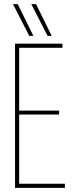

<svg xmlns="http://www.w3.org/2000/svg" viewBox="-20 -912 351 932"><path d="M53 0V-700H283V-680H73V-375H267V-356H73V-20H295V0ZM211 -738 132 -892H155L231 -738ZM122 -738 43 -892H66L142 -738Z"/></svg>

Font: Georama Condensed Thin
Style: Regular
Weight: 100
Width: 3
Designer: Jean-Baptiste Levee
Foundry: Production Type
Version: Version 1.000